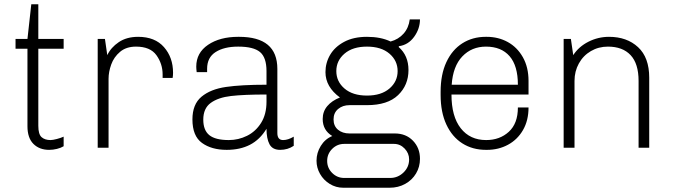

<svg xmlns="http://www.w3.org/2000/svg" viewBox="-20 -694 3168 902"><path d="M160 -674V-511H279V-465H160V-103Q160 -63 175.5 -49.5Q191 -36 217 -36Q228 -36 247 -41Q266 -46 279 -52V-7Q266 1 247.5 5.5Q229 10 211 10Q165 10 137 -18Q109 -46 109 -101V-465H53V-511H109L127 -674Z M793 -352Q793 -339 791 -328H744V-344Q744 -394 715 -434.5Q686 -475 619 -475Q573 -475 544 -450.5Q515 -426 502.5 -391Q490 -356 490 -324V0H439V-511H473L484 -435Q501 -471 538 -496Q575 -521 629 -521Q708 -521 750.5 -472.5Q793 -424 793 -352Z M1283 -370V-69Q1283 -36 1310 -36Q1333 -36 1360 -52V-9Q1332 10 1296 10Q1260 10 1246 -16.5Q1232 -43 1232 -89Q1201 -38 1154.5 -14Q1108 10 1045 10Q974 10 929 -22.5Q884 -55 884 -133Q884 -204 926.5 -239.5Q969 -275 1041.5 -285.5Q1114 -296 1232 -296V-360Q1232 -424 1201.5 -449.5Q1171 -475 1099 -475Q1033 -475 993 -449.5Q953 -424 953 -371V-355H904Q902 -371 902 -381Q902 -446 957.5 -483.5Q1013 -521 1099 -521H1103Q1193 -521 1238 -483.5Q1283 -446 1283 -370ZM935 -132Q935 -82 963.5 -59Q992 -36 1055 -36Q1100 -36 1140.5 -56Q1181 -76 1206.5 -116.5Q1232 -157 1232 -216V-250Q1126 -250 1065.5 -243Q1005 -236 970 -210.5Q935 -185 935 -132Z M1815 -499Q1852 -509 1876 -536Q1900 -563 1905 -603H1953Q1953 -559 1925.5 -521Q1898 -483 1854 -477L1853 -473Q1899 -433 1899 -365Q1899 -294 1850 -247Q1801 -200 1704 -200H1622Q1590 -200 1568.5 -182Q1547 -164 1547 -133Q1547 -102 1568 -84.5Q1589 -67 1622 -67H1835Q1887 -67 1920 -33Q1953 1 1953 52Q1953 90 1934.5 121Q1916 152 1883.5 170Q1851 188 1810 188H1593Q1558 188 1529 170Q1500 152 1483.5 123Q1467 94 1467 61Q1467 24 1487 -8.5Q1507 -41 1541 -55Q1496 -82 1496 -135Q1496 -170 1517.5 -195.5Q1539 -221 1577 -236Q1509 -286 1509 -355Q1509 -399 1531 -436.5Q1553 -474 1597 -497.5Q1641 -521 1704 -521Q1769 -521 1815 -499ZM1560 -360Q1560 -311 1598.5 -278Q1637 -245 1704 -245Q1771 -245 1809.5 -278Q1848 -311 1848 -360Q1848 -409 1809.5 -442Q1771 -475 1704 -475Q1637 -475 1598.5 -442Q1560 -409 1560 -360ZM1597 -18Q1564 -18 1540.5 5.5Q1517 29 1517 62Q1517 95 1540.5 118.5Q1564 142 1597 142H1813Q1849 142 1875.5 116.5Q1902 91 1902 55Q1902 26 1881 4Q1860 -18 1831 -18Z M2463 -314V-250H2101Q2101 -147 2144.5 -91.5Q2188 -36 2264 -36Q2328 -36 2370.5 -75Q2413 -114 2413 -189H2463Q2463 -128 2437 -83Q2411 -38 2366.5 -14Q2322 10 2268 10H2263Q2200 10 2152 -20.5Q2104 -51 2077 -109Q2050 -167 2050 -248V-263Q2050 -344 2077 -402Q2104 -460 2152 -490.5Q2200 -521 2262 -521H2266Q2321 -521 2365.5 -496.5Q2410 -472 2436.5 -425Q2463 -378 2463 -314ZM2102 -296H2413Q2413 -385 2374 -430Q2335 -475 2263 -475Q2196 -475 2152 -429Q2108 -383 2102 -296Z M3030 -329V0H2980V-314Q2980 -395 2942.5 -435Q2905 -475 2836 -475Q2792 -475 2756 -454Q2720 -433 2699.5 -396Q2679 -359 2679 -314V0H2628V-511H2662L2673 -435Q2699 -475 2744.5 -498Q2790 -521 2841 -521Q2925 -521 2977.5 -472.5Q3030 -424 3030 -329Z"/></svg>

Font: Chivo Thin
Style: Regular
Weight: 100
Designer: Hector Gatti
Foundry: Omnibus-Type
Version: Version 1.007